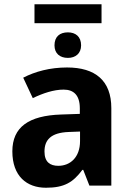

<svg xmlns="http://www.w3.org/2000/svg" viewBox="-20 -872 609 902"><path d="M457 -852H142V-763H457ZM299 -720C261 -720 236 -700 236 -659C236 -621 261 -600 299 -600C335 -600 361 -621 361 -659C361 -700 335 -720 299 -720ZM295 -555C215 -555 145 -536 89 -507L134 -411C182 -434 232 -451 279 -451C326 -451 355 -425 355 -363V-337L267 -334C115 -329 38 -275 38 -161C38 -44 106 10 196 10C282 10 323 -15 367 -74H371L400 0H503V-364C503 -493 428 -555 295 -555ZM356 -254V-209C356 -133 310 -93 254 -93C215 -93 189 -111 189 -160C189 -214 218 -249 304 -252Z"/></svg>

Font: Noto Sans Display
Style: Bold
Weight: 700
Designer: Monotype Design Team
Foundry: Monotype Imaging Inc.
Version: Version 1.900